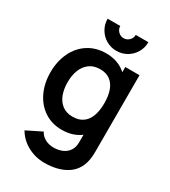

<svg xmlns="http://www.w3.org/2000/svg" viewBox="-238 -866 1092 1236"><g transform="rotate(30 308.0 -248.0)"><path d="M337.8 -601Q296.4 -601 261.6 -621.2Q226.8 -641.5 206.6 -676.3Q186.3 -711.1 186.3 -752.5H280.3Q280.3 -736.7 288.1 -723.6Q295.8 -710.5 308.9 -702.8Q322 -695 337.8 -695Q353.8 -695 366.8 -702.8Q379.9 -710.5 387.6 -723.6Q395.3 -736.7 395.3 -752.5H489.3Q489.3 -711.1 469.1 -676.3Q448.8 -641.5 414 -621.2Q379.2 -601 337.8 -601ZM296.8 255Q229.2 255 171.5 223.6Q113.8 192.2 82.3 137.5L193.5 82.5Q208.2 110.8 236.2 125.5Q264.3 140.3 297.7 140.3Q335.8 140.3 364.9 127.1Q394 113.9 410.2 88.1Q426.3 62.2 425.5 24.2V-129.7H440.3V-540H546V25.8Q546 70.5 538.5 102.2Q520.7 178.2 456.4 216.6Q392.1 255 296.8 255ZM286.7 15Q213.4 15 157.3 -22.2Q101.2 -59.4 70.6 -124.4Q40 -189.4 40 -270.2Q40 -351.9 71 -416.8Q101.9 -481.8 159 -518.4Q216.1 -555 291.2 -555Q365.9 -555 419 -518.1Q472.2 -481.2 499.3 -416.8Q526.5 -352.3 526.5 -270.2Q526.5 -187.8 499 -123.3Q471.4 -58.8 417.3 -21.9Q363.2 15 286.7 15ZM305 -92.8Q351.9 -92.8 382 -114.8Q412.2 -136.7 426.2 -176.3Q440.3 -215.9 440.3 -270.2Q440.3 -324.2 426.5 -363.7Q412.6 -403.2 383.3 -425.2Q354 -447.2 309.2 -447.2Q262.1 -447.2 230.4 -423.9Q198.7 -400.6 183.1 -360.6Q167.5 -320.7 167.5 -270.2Q167.5 -219.2 182.6 -179.2Q197.7 -139.2 228.5 -116Q259.4 -92.8 305 -92.8Z"/></g></svg>

Font: Hauora
Style: Regular
Weight: 400
Designer: Wayne Shih
Foundry: WCYS
Version: Version 1.001